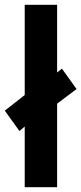

<svg xmlns="http://www.w3.org/2000/svg" viewBox="-41 -780 339 800"><path d="M62 0H197V-348L278 -409L217 -494L197 -478V-760H62V-384L-21 -319L40 -234L62 -253Z"/></svg>

Font: Noto Sans Gujarati UI Condensed
Style: Bold
Weight: 700
Width: 3
Designer: Jelle Bosma - Monotype Design Team, Universal Thirst
Foundry: Monotype Imaging Inc.
Version: Version 2.106